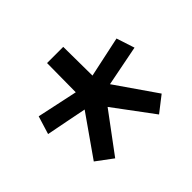

<svg xmlns="http://www.w3.org/2000/svg" viewBox="-89 -875 520 520"><g transform="rotate(-45 171.0 -615.5)"><path d="M203 -661 320 -686 337 -634 220 -611 301 -494 256 -459 172 -572 88 -459 41 -494 123 -611Q117 -612 65 -622.5Q13 -633 6 -634L22 -686L139 -661Q139 -667 139.5 -716Q140 -765 140 -772H202Z"/></g></svg>

Font: Palanquin
Style: Regular
Weight: 400
Designer: Pria Ravichandran
Version: Version 1.0.4